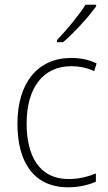

<svg xmlns="http://www.w3.org/2000/svg" viewBox="-20 -785 457 815"><path d="M388 -758V-765H343C314 -719 264 -659 222 -615V-606H248C295 -646 356 -713 388 -758ZM269 10C315 10 357 0 387 -14V-49C352 -34 312 -25 271 -25C146 -25 93 -124 93 -261C93 -413 164 -504 282 -504C314 -504 348 -498 380 -483L390 -516C359 -531 324 -539 282 -539C141 -539 54 -434 54 -260C54 -96 124 10 269 10Z"/></svg>

Font: Noto Sans Devanagari UI SemiCondensed ExtraLight
Style: Regular
Weight: 200
Width: 4
Designer: Jelle Bosma - Monotype Design Team
Foundry: Monotype Imaging Inc.
Version: Version 2.004